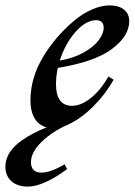

<svg xmlns="http://www.w3.org/2000/svg" viewBox="-97 -468 500 713"><path d="M118 -216Q111 -188 111 -155Q111 -75 171 -75Q203 -75 239 -103Q275 -131 306 -184L325 -172Q294 -117 248.5 -72Q203 -27 157 -6H158Q127 6 96.5 27Q66 48 45 72Q18 104 18 134Q18 173 57 173Q91 173 143 142L152 160Q111 191 73 208Q35 225 6 225Q-32 225 -54.5 205Q-77 185 -77 151Q-77 97 -17 54Q23 26 76 5Q46 -3 31 -29.5Q16 -56 16 -94Q16 -178 62 -255Q108 -332 177 -390Q210 -418 245 -433Q280 -448 309 -448Q345 -448 364 -432Q383 -416 383 -390Q383 -334 318.5 -286Q254 -238 118 -216ZM125 -243Q176 -252 213 -272.5Q250 -293 269 -318Q288 -343 288 -365Q288 -393 260 -393Q222 -393 183.5 -349.5Q145 -306 125 -243Z"/></svg>

Font: Ibarra Real Nova SemiBold
Style: Italic
Weight: 600
Italic angle: -22°
Designer: Jose Maria Ribagorda & Octavio Pardo
Foundry: Octavio Pardo
Version: Version 1.014